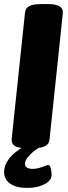

<svg xmlns="http://www.w3.org/2000/svg" viewBox="-31 -722 334 938"><path d="M96 2Q22 2 26 -42L91 -659Q93 -682 111.5 -692Q130 -702 170 -702H205Q280 -702 276 -658L211 -41Q209 -19 190 -8.5Q171 2 131 2ZM101 196Q48 196 18.5 175Q-11 154 -11 118Q-11 93 3.5 68Q18 43 46 20.5Q74 -2 112 -17L176 -10Q140 9 115.5 34Q91 59 91 78Q91 91 101 97Q111 103 128 103Q147 103 162.5 98Q178 93 189.5 88.5Q201 84 205 84Q214 84 217.5 101.5Q221 119 221 133Q221 151 205.5 165Q190 179 163 187.5Q136 196 101 196Z"/></svg>

Font: Asap Black
Style: Italic
Weight: 900
Italic angle: -6°
Designer: Pablo Cosgaya
Foundry: Omnibus-Type
Version: Version 3.001